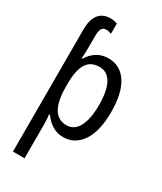

<svg xmlns="http://www.w3.org/2000/svg" viewBox="-245 -850 990 1175"><g transform="rotate(30 250.0 -262.5)"><path d="M60 -624Q60 -692 88 -728.5Q116 -765 171 -765Q199 -765 219 -756V-684Q200 -692 184 -692Q161 -692 151.5 -676.5Q142 -661 142 -620V-546Q142 -506 139 -464H143Q195 -547 282 -547Q366 -547 413 -475.5Q460 -404 460 -269Q460 -135 411.5 -62.5Q363 10 281 10Q200 10 144 -68H137Q142 -42 142 11V240H60ZM374 -270Q374 -371 345 -422.5Q316 -474 261 -474Q198 -474 170 -427Q142 -380 142 -289V-269Q142 -63 262 -63Q316 -63 345 -116.5Q374 -170 374 -270Z"/></g></svg>

Font: Noto Sans Mono UI Cond
Style: Regular
Weight: 400
Width: 3
Monospace: yes
Designer: Monotype Design team
Foundry: Monotype Imaging Inc.
Version: Version 1.000